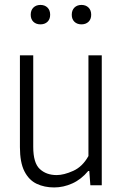

<svg xmlns="http://www.w3.org/2000/svg" viewBox="-20 -772 512 800"><path d="M205.5 9Q165 9 132.8 -6.2Q100.5 -21.5 81.8 -58.2Q63 -95 63 -159V-541.5H118.5V-160Q118.5 -93 145.8 -67.8Q173 -42.5 216 -42.5Q246 -42.5 285 -60Q324 -77.5 348.5 -122V-541.5H404V0H356.5L352 -59.5H347.5Q318.5 -24.5 281.5 -7.8Q244.5 9 205.5 9ZM319.5 -670.5Q301.5 -670.5 290.2 -681.2Q279 -692 279 -710.5Q279 -729.5 290.2 -740.5Q301.5 -751.5 319.5 -751.5Q337.5 -751.5 348.8 -740.5Q360 -729.5 360 -710.5Q360 -692 348.8 -681.2Q337.5 -670.5 319.5 -670.5ZM148.5 -670.5Q130.5 -670.5 119.2 -681.2Q108 -692 108 -710.5Q108 -729.5 119.2 -740.5Q130.5 -751.5 148.5 -751.5Q166.5 -751.5 177.8 -740.5Q189 -729.5 189 -710.5Q189 -692 177.8 -681.2Q166.5 -670.5 148.5 -670.5Z"/></svg>

Font: Encode Sans Condensed Light
Style: Regular
Weight: 300
Width: 3
Designer: Multiple Designers
Foundry: Impallari Type
Version: Version 3.000; ttfautohint (v1.8.3) -l 8 -r 50 -G 200 -x 14 